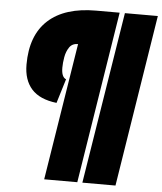

<svg xmlns="http://www.w3.org/2000/svg" viewBox="-62 -793 890 1057"><g transform="rotate(5 383.5 -265.0)"><path d="M433 210 585 -740H767L616 210ZM294 -349 253 -215Q159 -226 114.5 -276Q70 -326 70 -411Q70 -573 161.5 -656.5Q253 -740 426 -740H556L405 210H222L343 -548Q311 -548 295 -524.5Q279 -501 273.5 -469Q268 -437 268 -411Q268 -359 294 -349Z"/></g></svg>

Font: Georama Extended Black
Style: Italic
Weight: 900
Width: 7
Italic angle: -9°
Designer: Jean-Baptiste Levee
Foundry: Production Type
Version: Version 1.000